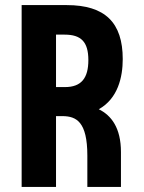

<svg xmlns="http://www.w3.org/2000/svg" viewBox="-20 -734 564 754"><path d="M368 -305C443 -347 462 -431 462 -502C462 -645 393 -714 242 -714H65V0H200V-278H227C279 -277 323 -257 323 -123V0H455V-137C455 -232 417 -281 368 -305ZM200 -598H234C298 -598 327 -570 327 -498C327 -428 300 -392 235 -392H200Z"/></svg>

Font: Kathrein 77 Bold Condensed
Style: Regular
Weight: 700
Width: 3
Designer: Lazydogs Typefoundry, based on Open Sans by Ascender Corporation
Foundry: Lazydogs Typefoundry
Version: Version 1.003;PS 001.003;hotconv 1.0.88;makeotf.lib2.5.64775